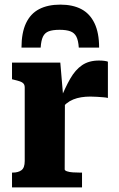

<svg xmlns="http://www.w3.org/2000/svg" viewBox="-20 -811 517 831"><path d="M241 -791Q187 -791 149.5 -771.5Q112 -752 92.5 -710.5Q73 -669 73 -605H156Q158 -636 166 -652.5Q174 -669 191 -675.5Q208 -682 238 -682Q267 -682 284.5 -675.5Q302 -669 310.5 -652.5Q319 -636 321 -605H409Q409 -669 389 -710.5Q369 -752 332 -771.5Q295 -791 241 -791ZM447 -544V-387Q440 -389 427 -390Q414 -391 399.5 -392Q385 -393 371 -393Q350 -393 331.5 -390Q313 -387 297 -380.5Q281 -374 267.5 -363Q254 -352 242 -336L239 -375Q262 -432 284 -470.5Q306 -509 335.5 -529Q365 -549 408 -549Q422 -549 432.5 -547.5Q443 -546 447 -544ZM32 0V-64H35Q59 -64 73 -74.5Q87 -85 87 -114V-432Q87 -443 82 -449Q77 -455 67 -458.5Q57 -462 40 -466L32 -468V-540H241L254 -387L261 -388L260 -78Q260 -73 270 -69.5Q280 -66 295 -65Q310 -64 325 -64H335V0Z"/></svg>

Font: Roboto Serif SemiCondensed
Style: Bold
Weight: 700
Width: 4
Designer: Greg Gazdowicz
Foundry: Commercial Type
Version: Version 1.007